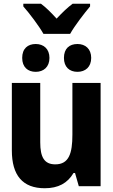

<svg xmlns="http://www.w3.org/2000/svg" viewBox="-20 -990 603 1021"><path d="M211 -810H353C377 -853 428 -919 459 -956V-970H366C338 -949 313 -925 281 -891C251 -924 225 -950 198 -970H104V-956C136 -920 188 -851 211 -810ZM392 -608C434 -608 465 -634 465 -682C465 -730 434 -756 392 -756C349 -756 320 -732 320 -682C320 -634 349 -608 392 -608ZM170 -608C212 -608 243 -634 243 -682C243 -730 212 -756 170 -756C128 -756 98 -732 98 -682C98 -633 128 -608 170 -608ZM218 11C290 11 339 -16 371 -70H379L399 0H515V-549H365V-274C365 -175 347 -116 274 -116C215 -116 194 -155 194 -233V-549H43V-190C43 -58 100 11 218 11Z"/></svg>

Font: Noto Sans Mono SemiCondensed ExtraBold
Style: Regular
Weight: 800
Width: 4
Designer: Monotype Design Team
Foundry: Monotype Imaging Inc.
Version: Version 2.014